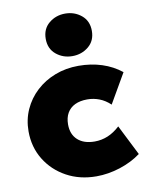

<svg xmlns="http://www.w3.org/2000/svg" viewBox="-90 -864 729 943"><g transform="rotate(-10 275.0 -392.0)"><path d="M314.5 15Q231.5 15 165.8 -21Q100 -57 61.8 -119.2Q23.5 -181.5 23.5 -260Q23.5 -318.5 46 -368.5Q68.5 -418.5 109 -456Q149.5 -493.5 203.5 -514.2Q257.5 -535 320.5 -535Q383 -535 437 -517.5Q491 -500 533.5 -466L448.5 -319Q423 -343 394.2 -354Q365.5 -365 334.5 -365Q298.5 -365 273 -352.8Q247.5 -340.5 234 -317Q220.5 -293.5 220.5 -260Q220.5 -210.5 251 -182.8Q281.5 -155 335.5 -155Q370 -155 401.2 -168Q432.5 -181 461.5 -208L537.5 -57Q492.5 -23.5 432.8 -4.2Q373 15 314.5 15ZM300.5 -587Q254 -587 219.8 -615.2Q185.5 -643.5 185.5 -693Q185.5 -742.5 219.8 -770.8Q254 -799 300.5 -799Q347 -799 381.2 -770.8Q415.5 -742.5 415.5 -693Q415.5 -643.5 381.2 -615.2Q347 -587 300.5 -587Z"/></g></svg>

Font: Geologica Thin Roman Black
Style: Regular
Weight: 900
Version: Version 1.010;gftools[0.9.28]